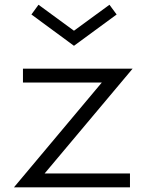

<svg xmlns="http://www.w3.org/2000/svg" viewBox="-20 -808 639 828"><path d="M483 -745.5 452 -787.5 299 -675.5 146 -787.5 115.5 -745.5 299 -610.5ZM540.5 0V-60H172.5L552 -512H79V-452H419L40 0Z"/></svg>

Font: Spartan
Style: Regular
Weight: 400
Designer: Matt Bailey, Mirko Velimirovic
Foundry: Matt Bailey
Version: Version 1.003